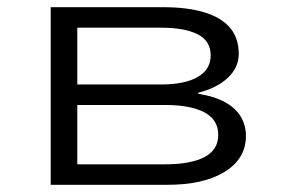

<svg xmlns="http://www.w3.org/2000/svg" viewBox="-20 -514 781 534"><path d="M121 0V-494H433Q502 -494 549 -479.5Q596 -465 620 -436.5Q644 -408 644 -364Q644 -326 613.5 -297.5Q583 -269 531 -256L532 -253Q577 -246 606.5 -229.5Q636 -213 650 -189Q664 -165 664 -136Q664 -73 605.5 -36.5Q547 0 445 0ZM195 -57H439Q510 -57 548.5 -77Q587 -97 587 -139Q587 -181 548.5 -201.5Q510 -222 439 -222H195ZM195 -279H427Q494 -279 530 -300Q566 -321 566 -360Q566 -400 530 -418.5Q494 -437 427 -437H195Z"/></svg>

Font: Nunito Sans 7pt Expanded Light
Style: Regular
Weight: 300
Width: 7
Designer: Vernon Adams
Foundry: Vernon Adams
Version: Version 3.101;gftools[0.9.27]